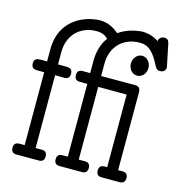

<svg xmlns="http://www.w3.org/2000/svg" viewBox="-101 -755 789 844"><g transform="rotate(15 294.0 -333.5)"><path d="M519 -643.1C496.9 -658.4 472.8 -666 446.8 -666C444.2 -666 441.7 -665.9 439.2 -665.8C436.8 -665.6 434.2 -665.4 431.6 -665C405.6 -661.8 382.5 -655.1 362.3 -645C353.8 -640.8 346 -636.1 338.9 -630.9C332.7 -636.1 327.3 -640.1 322.8 -643.1C300.6 -658.4 276.5 -666 250.5 -666C247.9 -666 245.4 -665.9 242.9 -665.8C240.5 -665.6 238 -665.4 235.4 -665C209.3 -661.8 186.3 -655.1 166.3 -645C146.2 -634.9 129.3 -622.2 115.5 -606.9C101.6 -591.6 91.1 -573.9 84 -553.7C76.8 -533.5 73.2 -511.7 73.2 -488.3V-431.2H39.6C22.9 -431.2 14.6 -423 14.6 -406.7C14.6 -390.5 22.8 -382.3 39.1 -382.3L73.2 -381.8V-50.3H49.3C32.7 -50.3 24.4 -42.2 24.4 -25.9C24.4 -9.3 32.7 -1 49.3 -1H150.9C167.2 -1 175.3 -9.3 175.3 -25.9C175.3 -42.2 167.2 -50.3 150.9 -50.3H123V-381.8L164.1 -381.3C180.7 -380.7 189 -388.8 189 -405.8C189 -421.7 180.8 -430 164.6 -430.7L123 -431.2V-488.3C123 -506.2 125.9 -522.9 131.6 -538.3C137.3 -553.8 145.6 -567.3 156.5 -578.9C167.4 -590.4 180.7 -599.5 196.5 -606.2C212.3 -612.9 230.5 -616.2 251 -616.2C260.4 -616.2 269.2 -614.7 277.3 -611.8C285.5 -608.9 293.1 -604.2 300.3 -597.7L302.2 -595.7C293.1 -583 285.8 -569 280.3 -553.7C273.1 -533.5 269.5 -511.7 269.5 -488.3V-430.7H235.8C219.2 -430.7 210.9 -422.5 210.9 -406.2C210.9 -390 219.1 -381.8 235.4 -381.8L269.5 -381.3V-50.3H245.6C229 -50.3 220.7 -42.2 220.7 -25.9C220.7 -9.3 229 -1 245.6 -1H347.2C363.4 -1 371.6 -9.3 371.6 -25.9C371.6 -42.2 363.4 -50.3 347.2 -50.3H319.3V-381.3L441.4 -380.9C444 -380.5 446.5 -380.5 448.7 -380.9V-50.3H436.5C420.2 -50.3 412.1 -42.2 412.1 -25.9C412.1 -9.3 420.2 -1 436.5 -1H518.1C534.7 -1 543 -9.3 543 -25.9C543 -42.2 534.7 -50.3 518.1 -50.3H498.5V-405.8C498.5 -422.4 490.2 -430.7 473.6 -430.7H319.3V-488.3C319.3 -506.2 322.2 -522.9 327.9 -538.3C333.6 -553.8 341.9 -567.3 352.8 -578.9C363.7 -590.4 377 -599.5 392.8 -606.2C408.6 -612.9 426.8 -616.2 447.3 -616.2C456.7 -616.2 465.5 -614.7 473.6 -611.8C481.8 -608.9 489.5 -604.2 496.8 -597.7C504.2 -591.1 511.4 -582.6 518.6 -572C525.7 -561.4 533.2 -548.3 541 -532.7C545.6 -523.3 552.6 -518.6 562 -518.6C570.8 -518.6 577.4 -520.7 581.8 -524.9C586.2 -529.1 588.4 -534.3 588.4 -540.5C588.4 -541.8 588.3 -543.1 588.1 -544.2C588 -545.3 587.7 -546.7 587.4 -548.3L567.4 -645.5C564.5 -658.9 557.5 -665.5 546.4 -665.5C537.9 -665.5 531.4 -663.4 526.9 -659.2C522.3 -654.9 519.7 -649.6 519 -643.1ZM431.2 -518.1C431.2 -524.3 432.2 -530.1 434.3 -535.6C436.4 -541.2 439.3 -546 442.9 -550C446.5 -554.1 450.7 -557.4 455.6 -559.8C460.4 -562.3 465.7 -563.5 471.2 -563.5C476.7 -563.5 481.9 -562.3 486.8 -559.8C491.7 -557.4 495.9 -554.1 499.5 -550C503.1 -546 505.9 -541.2 508.1 -535.6C510.2 -530.1 511.2 -524.3 511.2 -518.1C511.2 -511.9 510.2 -506 508.1 -500.5C505.9 -495 503.1 -490.2 499.5 -486.1C495.9 -482 491.7 -478.8 486.8 -476.6C481.9 -474.3 476.7 -473.1 471.2 -473.1C465.7 -473.1 460.4 -474.3 455.6 -476.6C450.7 -478.8 446.5 -482 442.9 -486.1C439.3 -490.2 436.4 -495 434.3 -500.5C432.2 -506 431.2 -511.9 431.2 -518.1Z"/></g></svg>

Font: Nathan
Style: Regular
Weight: 400
Designer: Peter Wiegel
Foundry: Peter Wiegel
Version: Version 1.001 2009